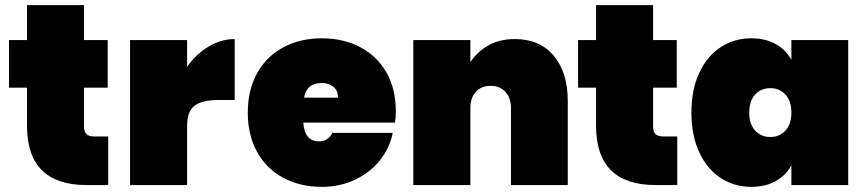

<svg xmlns="http://www.w3.org/2000/svg" viewBox="-20 -720 3362 747"><path d="M401 -189V0H317Q85 0 85 -231V-379H15V-564H85V-700H307V-564H399V-379H307V-227Q307 -207 316.5 -198Q326 -189 348 -189Z M893 -568V-331H830Q767 -331 737.5 -309Q708 -287 708 -231V0H486V-564H708V-460Q742 -509 791 -538.5Q840 -568 893 -568Z M1517 -243H1160Q1165 -170 1221 -170Q1257 -170 1273 -203H1508Q1496 -143 1457.5 -95.5Q1419 -48 1360.5 -20.5Q1302 7 1232 7Q1148 7 1082.5 -28Q1017 -63 980.5 -128.5Q944 -194 944 -282Q944 -370 980.5 -435.5Q1017 -501 1082.5 -536Q1148 -571 1232 -571Q1316 -571 1381.5 -536.5Q1447 -502 1483.5 -438Q1520 -374 1520 -287Q1520 -264 1517 -243ZM1295 -340Q1295 -368 1277 -382.5Q1259 -397 1232 -397Q1173 -397 1163 -340Z M2189 -327V0H1968V-299Q1968 -339 1946.5 -362.5Q1925 -386 1889 -386Q1852 -386 1831 -362.5Q1810 -339 1810 -299V0H1588V-564H1810V-478Q1836 -518 1879.5 -543Q1923 -568 1983 -568Q2080 -568 2134.5 -503Q2189 -438 2189 -327Z M2615 -189V0H2531Q2299 0 2299 -231V-379H2229V-564H2299V-700H2521V-564H2613V-379H2521V-227Q2521 -207 2530.5 -198Q2540 -189 2562 -189Z M2903 -571Q2958 -571 2998 -548.5Q3038 -526 3059 -487V-564H3280V0H3059V-77Q3038 -38 2998 -15.5Q2958 7 2903 7Q2837 7 2784 -27.5Q2731 -62 2700.5 -127.5Q2670 -193 2670 -282Q2670 -371 2700.5 -436.5Q2731 -502 2784 -536.5Q2837 -571 2903 -571ZM2977 -377Q2941 -377 2918 -352Q2895 -327 2895 -282Q2895 -237 2918 -212Q2941 -187 2977 -187Q3013 -187 3036 -212Q3059 -237 3059 -282Q3059 -327 3036 -352Q3013 -377 2977 -377Z"/></svg>

Font: Poppins Black A&M
Style: Regular
Weight: 900
Designer: Ninad Kale (Devanagari), Jonny Pinhorn (Latin)
Foundry: Indian Type Foundry
Version: 4.004